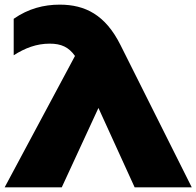

<svg xmlns="http://www.w3.org/2000/svg" viewBox="-27 -807 846 827"><path d="M239 0 397 -342 553 0H799L492 -613C427 -743 340 -787 230 -787C162 -787 95 -770 32 -726V-569C81 -600 130 -619 187 -619C237 -619 269 -604 296 -566L-7 0Z"/></svg>

Font: Bounded ExtBd
Style: Regular
Weight: 800
Designer: Vlad Churkin
Version: Version 3.0